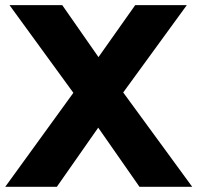

<svg xmlns="http://www.w3.org/2000/svg" viewBox="-30 -723 764 743"><path d="M253.9 -363.8 6.8 -703.1H210.9L351.1 -502L493.2 -703.1H692.9L446.8 -365.2L713.9 0H509.8L350.1 -229L189.9 0H-9.8Z"/></svg>

Font: LT Superior Black
Style: Regular
Weight: 900
Designer: Daniel Lyons
Foundry: LyonsType
Version: Version 2.005